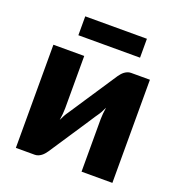

<svg xmlns="http://www.w3.org/2000/svg" viewBox="-127 -802 844 907"><g transform="rotate(20 295.0 -348.0)"><path d="M537.5 -518.5V0H382.5V-264Q382.5 -277 384 -292.2Q385.5 -307.5 388 -323.5Q376 -296.5 362.5 -278Q361.5 -277 354.2 -266Q347 -255 335.8 -237.8Q324.5 -220.5 310.2 -199Q296 -177.5 281 -155Q246 -102.5 202.5 -36.5Q198 -30 192.2 -23.2Q186.5 -16.5 179.5 -11.2Q172.5 -6 164.5 -2.8Q156.5 0.5 147.5 0.5H52.5V-518H207.5V-254Q207.5 -241.5 206 -226Q204.5 -210.5 202 -194.5Q214 -221.5 227.5 -240Q228 -241 235.5 -252Q243 -263 254.2 -280.2Q265.5 -297.5 279.8 -319Q294 -340.5 309 -363Q344 -415.5 387.5 -481.5Q392 -488 397.8 -494.8Q403.5 -501.5 410.5 -506.8Q417.5 -512 425.5 -515.2Q433.5 -518.5 442.5 -518.5ZM148 -695.5H458V-600.5H148Z"/></g></svg>

Font: Lato 2
Style: Regular
Weight: 900
Designer: Lukasz Dziedzic with Adam Twardoch and Botio Nikoltchev
Foundry: tyPoland Lukasz Dziedzic
Version: Version 2.015; 2015-08-06; http://www.latofonts.com/